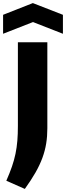

<svg xmlns="http://www.w3.org/2000/svg" viewBox="-52 -1014 428 1245"><path d="M-11 158Q11 108 25.5 66Q40 24 48.5 -17Q57 -58 60.5 -101.5Q64 -145 64 -197V-740H255V-182Q255 -130 247.5 -83.5Q240 -37 223 9.5Q206 56 178 105Q150 154 109 211ZM-32 -918 161 -994 356 -918V-795L162 -871L-32 -795Z"/></svg>

Font: Encode Sans Narrow
Style: ExtraBold
Weight: 800
Designer: Pablo Impallari, Andres Torresi
Foundry: Pablo Impallari, Andres Torresi
Version: Version 1.000; ttfautohint (v1.00) -l 8 -r 50 -G 200 -x 14 -